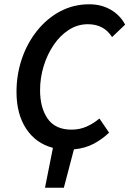

<svg xmlns="http://www.w3.org/2000/svg" viewBox="-20 -686 604 896"><path d="M190 190 227 4Q147 -17 102 -85.5Q57 -154 57 -257Q57 -338 82 -411.5Q107 -485 153 -542.5Q199 -600 261 -633Q323 -666 397 -666Q453 -666 497 -640.5Q541 -615 564 -571L503 -513Q465 -573 390 -573Q342 -573 301 -546.5Q260 -520 230 -475.5Q200 -431 183.5 -376.5Q167 -322 167 -265Q167 -183 202.5 -132Q238 -81 314 -81Q352 -81 384.5 -95.5Q417 -110 444 -133L489 -67Q458 -37 418 -15.5Q378 6 325 11L278 190Z"/></svg>

Font: Source Sans 3 Semibold
Style: Italic
Weight: 600
Italic angle: -11°
Designer: Paul D. Hunt
Foundry: Adobe
Version: Version 3.052;hotconv 1.1.0;makeotfexe 2.6.0